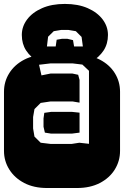

<svg xmlns="http://www.w3.org/2000/svg" viewBox="-22 -943 622 963"><path d="M213.9 0Q147.9 0 99.6 -25.1Q51.3 -50.3 24.7 -92.8Q-2 -135.3 -2 -186V-482.9Q-2 -534.2 24.7 -576.4Q51.3 -618.7 99.6 -643.8Q147.9 -668.9 213.9 -668.9H364.3Q430.2 -668.9 478.8 -643.8Q527.3 -618.7 553.7 -576.4Q580.1 -534.2 580.1 -482.9V-186Q580.1 -135.3 553.7 -92.8Q527.3 -50.3 478.8 -25.1Q430.2 0 364.3 0ZM231 -221.2H337.9L376 -227.1L424.3 -221.7V-587.9L391.1 -619.1L342.3 -625H231L173.8 -618.2L186 -564.9L231.9 -574.2H340.8L370.1 -567.9L377 -542V-428.2L342.3 -434.1H231L182.1 -426.8L150.9 -396L144 -356V-298.8L150.9 -257.8L182.1 -227.1ZM233.9 -272.9 203.1 -277.8 196.3 -307.1V-349.1L200.2 -377L233.9 -381.8H339.8L377 -377.9V-277.8L338.9 -272.9ZM172.4 -631.3Q130.9 -656.2 109.1 -689.7Q87.4 -723.1 87.4 -767.6Q87.4 -810.1 114 -845.5Q140.6 -880.9 189 -902.1Q237.3 -923.3 303.2 -923.3Q369.6 -923.3 418 -902.1Q466.3 -880.9 492.9 -845.5Q519.5 -810.1 519.5 -767.6Q519.5 -723.1 497.6 -689.7Q475.6 -656.2 434.6 -631.3ZM213.4 -710H257.3L262.2 -743.7L289.6 -748.5H315.4L344.2 -741.7L349.6 -710H393.6L387.2 -757.8L358.4 -786.6L320.3 -793H285.6L247.6 -786.6L219.2 -758.8Z"/></svg>

Font: Monofett
Style: Regular
Weight: 400
Designer: Vernon Adams
Foundry: Vernon Adams
Version: Version 1.100; ttfautohint (v1.8.4.7-5d5b);gftools[0.9.28]